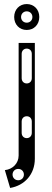

<svg xmlns="http://www.w3.org/2000/svg" viewBox="-20 -712 256 948"><path d="M4 128 30 216C102 204 152 148 152 72V-500H72V56C72 94 43 124 4 128ZM112 -300C97 -300 87 -311 87 -326V-446C87 -461 97 -472 112 -472C127 -472 137 -461 137 -446V-326C137 -311 127 -300 112 -300ZM112 -30C97 -30 87 -41 87 -56V-112C87 -127 97 -138 112 -138C127 -138 137 -127 137 -112V-56C137 -41 127 -30 112 -30ZM70 178C54 178 42 166 42 150C42 134 54 122 70 122C86 122 98 134 98 150C98 166 86 178 70 178ZM112 -564C148 -564 174 -591 174 -628C174 -665 148 -692 112 -692C76 -692 50 -665 50 -628C50 -591 76 -564 112 -564ZM112 -600C96 -600 84 -612 84 -628C84 -644 96 -656 112 -656C128 -656 140 -644 140 -628C140 -612 128 -600 112 -600Z"/></svg>

Font: Apfel Grotezk Brukt
Style: Regular
Weight: 300
Designer: Luigi Gorlero
Foundry: © 2023, Luigi Gorlero & Collletttivo
Version: Version 2.000;Glyphs 3.2 (3217)